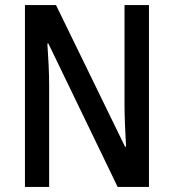

<svg xmlns="http://www.w3.org/2000/svg" viewBox="-20 -734 682 754"><path d="M565 0V-714H469V-321C469 -274 472 -214 475 -158H471L200 -714H78V0H173V-399C173 -449 170 -506 166 -563H170L442 0Z"/></svg>

Font: Noto Sans Armenian Condensed Medium
Style: Regular
Weight: 500
Width: 3
Designer: Monotype Design Team
Foundry: Monotype Imaging Inc.
Version: Version 2.008